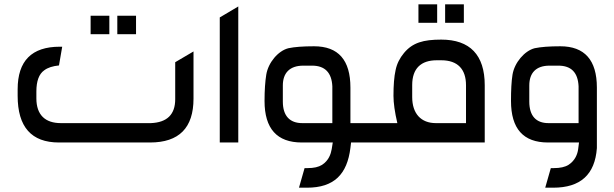

<svg xmlns="http://www.w3.org/2000/svg" viewBox="-20 -662 2853 892"><path d="M62 -247V-217C62 -72 126 0 254 0H677C812 0 879 -68 879 -204V-423L794 -373V-201C794 -130 756 -93 681 -90H263C190 -90 149 -128 149 -205V-237C149 -285 161 -318 185 -335C202 -348 225 -355 254 -358L269 -445H258C127 -445 62 -379 62 -247ZM401 -503H488V-589H401ZM525 -503H612V-589H525Z M1001 0H1087V-632L1001 -581Z M1369 210H1406C1533 210 1593 147 1608 25L1611 0H1700V-90H1608V-255C1608 -383 1552 -447 1439 -447C1388 -447 1348 -444 1320 -438C1272 -426 1226 -371 1217 -315C1212 -284 1209 -243 1209 -193C1209 -64 1267 0 1382 0H1526L1521 31C1517 54 1507 84 1476 104C1460 114 1438 119 1409 119H1395ZM1294 -190V-265C1294 -323 1326 -357 1389 -357H1430C1489 -357 1521 -325 1524 -261V-90H1384C1327 -90 1294 -123 1294 -190Z M1670 0H2232V-266C2232 -407 2163 -478 2030 -478C1947 -478 1897 -464 1857 -416C1837 -392 1824 -366 1818 -337C1811 -306 1808 -266 1808 -217C1808 -184 1814 -141 1826 -90H1670ZM1895 -211V-267C1895 -344 1936 -382 2009 -382H2030C2107 -382 2145 -340 2145 -266V-90H2005C1936 -90 1895 -134 1895 -211ZM1924 -556H2011V-642H1924ZM2048 -556H2135V-642H2048Z M2513 210H2550C2677 210 2744 149 2753 26V-255C2753 -383 2696 -447 2583 -447C2532 -447 2493 -444 2464 -438C2417 -426 2370 -371 2361 -315C2356 -284 2354 -243 2354 -193C2354 -64 2411 0 2526 0H2670L2666 31C2663 54 2652 84 2621 104C2605 114 2582 119 2553 119H2539ZM2439 -190V-265C2439 -323 2470 -357 2533 -357H2574C2634 -357 2665 -325 2668 -261V-90H2528C2471 -90 2439 -123 2439 -190Z"/></svg>

Font: All Genders v4 Light
Style: Regular
Weight: 300
Designer: Rassam Alawdi
Foundry: Rassam Art
Version: Version 3.100;FEAKit 1.0